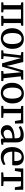

<svg xmlns="http://www.w3.org/2000/svg" viewBox="2085 -2694 620 4830"><g transform="rotate(90 2395.0 -279.0)"><path d="M39 0V-50.5L109.5 -60V-491L39 -505V-554.5H628V-505L559.5 -491V-60L630.5 -50.5V0H378.5V-50.5L451 -60V-496.5H218.5V-60L290.5 -50.5V0Z M689.5 -278.5Q689.5 -349 711.8 -403.2Q734 -457.5 771.8 -494.5Q809.5 -531.5 857 -550.2Q904.5 -569 955 -569Q1042.5 -569 1098.5 -531.2Q1154.5 -493.5 1182 -428Q1209.5 -362.5 1209.5 -280Q1209.5 -209 1187.2 -154.5Q1165 -100 1127.2 -63.2Q1089.5 -26.5 1042 -7.8Q994.5 11 943.5 11Q878.5 11 830.5 -10.8Q782.5 -32.5 751.5 -71.8Q720.5 -111 705 -163.8Q689.5 -216.5 689.5 -278.5ZM950.5 -46.5Q994.5 -46.5 1025.2 -71.2Q1056 -96 1072.2 -146.2Q1088.5 -196.5 1088.5 -271.5Q1088.5 -323.5 1081 -367.5Q1073.5 -411.5 1057.2 -443.8Q1041 -476 1014.8 -493.8Q988.5 -511.5 950.5 -511.5Q906 -511.5 874.8 -486.8Q843.5 -462 827 -412.2Q810.5 -362.5 810.5 -286.5Q810.5 -234 818.2 -190.2Q826 -146.5 842.8 -114.2Q859.5 -82 886 -64.2Q912.5 -46.5 950.5 -46.5Z M1247 0V-50.5L1321 -59.5L1372 -493.5L1289 -505V-554.5H1538.5L1612.5 -259.5L1637.5 -136L1666 -259.5L1751 -554.5H1984.5V-505L1900.5 -493.5L1947 -59.5L2019 -50.5V0H1766.5V-50.5L1838 -59.5L1812.5 -347.5L1797.5 -504L1750 -349.5L1658 -21.5H1572L1481 -350.5L1440 -504L1422 -349.5L1390.5 -59.5L1464.5 -50.5V0Z M2062.5 -278.5Q2062.5 -349 2084.8 -403.2Q2107 -457.5 2144.8 -494.5Q2182.5 -531.5 2230 -550.2Q2277.5 -569 2328 -569Q2415.5 -569 2471.5 -531.2Q2527.5 -493.5 2555 -428Q2582.5 -362.5 2582.5 -280Q2582.5 -209 2560.2 -154.5Q2538 -100 2500.2 -63.2Q2462.5 -26.5 2415 -7.8Q2367.5 11 2316.5 11Q2251.5 11 2203.5 -10.8Q2155.5 -32.5 2124.5 -71.8Q2093.5 -111 2078 -163.8Q2062.5 -216.5 2062.5 -278.5ZM2323.5 -46.5Q2367.5 -46.5 2398.2 -71.2Q2429 -96 2445.2 -146.2Q2461.5 -196.5 2461.5 -271.5Q2461.5 -323.5 2454 -367.5Q2446.5 -411.5 2430.2 -443.8Q2414 -476 2387.8 -493.8Q2361.5 -511.5 2323.5 -511.5Q2279 -511.5 2247.8 -486.8Q2216.5 -462 2200 -412.2Q2183.5 -362.5 2183.5 -286.5Q2183.5 -234 2191.2 -190.2Q2199 -146.5 2215.8 -114.2Q2232.5 -82 2259 -64.2Q2285.5 -46.5 2323.5 -46.5Z M2643 0V-50.5L2718 -59V-491L2645 -505V-554.5H3084L3089 -345H3023.5L2997.5 -493.5L2827.5 -499V-59L2943.5 -50.5V0Z M3294.5 11Q3250 11 3211.8 -6.8Q3173.5 -24.5 3150.5 -60.2Q3127.5 -96 3127.5 -150.5Q3127.5 -200.5 3154.5 -235.5Q3181.5 -270.5 3228.2 -292.2Q3275 -314 3334.2 -324.5Q3393.5 -335 3458 -336V-370.5Q3458 -414.5 3448.5 -440Q3439 -465.5 3414.8 -476.8Q3390.5 -488 3345.5 -488Q3287.5 -488 3244 -469.8Q3200.5 -451.5 3176.5 -439L3150 -492Q3160.5 -501.5 3193.8 -519.2Q3227 -537 3274.2 -551.5Q3321.5 -566 3373.5 -566Q3444.5 -566 3486 -545.8Q3527.5 -525.5 3545.2 -482Q3563 -438.5 3563 -369.5V-52H3621.5V-6.5Q3610.5 -3.5 3592 0Q3573.5 3.5 3552.8 6Q3532 8.5 3514.5 8.5Q3487.5 8.5 3476.5 0.2Q3465.5 -8 3465.5 -37.5V-69Q3453 -56 3428.5 -37.2Q3404 -18.5 3370 -3.8Q3336 11 3294.5 11ZM3341 -59Q3367 -59 3400 -74.2Q3433 -89.5 3458 -111.5V-282.5Q3385 -282 3337.8 -266.2Q3290.5 -250.5 3267.5 -223.5Q3244.5 -196.5 3244.5 -162.5Q3244.5 -126 3257 -103.2Q3269.5 -80.5 3291.2 -69.8Q3313 -59 3341 -59Z M3929.5 11Q3845 11 3789.5 -26Q3734 -63 3706.8 -128.2Q3679.5 -193.5 3679.5 -278.5Q3679.5 -345 3698.8 -398.5Q3718 -452 3753 -490.2Q3788 -528.5 3836 -548.8Q3884 -569 3941 -569Q4035.5 -569 4087.2 -517.5Q4139 -466 4141.5 -369.5Q4141.5 -339.5 4140.2 -316.8Q4139 -294 4135 -276.5H3794Q3795 -229 3806 -189.2Q3817 -149.5 3838.2 -120.8Q3859.5 -92 3890.5 -76.2Q3921.5 -60.5 3962 -60.5Q4004 -60.5 4046.5 -75.5Q4089 -90.5 4112 -108L4132 -63.5Q4114.5 -45 4082.8 -28Q4051 -11 4011 0Q3971 11 3929.5 11ZM3794.5 -330H4028Q4029 -339 4029.8 -351.5Q4030.5 -364 4030.5 -373.5Q4030.5 -434 4006 -473.2Q3981.5 -512.5 3923 -512.5Q3897 -512.5 3874.5 -503.2Q3852 -494 3835 -473.2Q3818 -452.5 3807.5 -417.2Q3797 -382 3794.5 -330Z M4316.5 0V-50.5L4432.5 -60V-499L4306 -493L4279 -343H4213.5L4218.5 -554.5H4752L4758 -343H4692L4665.5 -493L4541 -499V-60L4659.5 -50.5V0Z"/></g></svg>

Font: Merriweather 20pt Medium
Style: Regular
Weight: 500
Version: Version 2.100